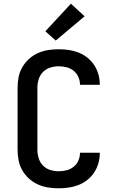

<svg xmlns="http://www.w3.org/2000/svg" viewBox="-20 -1009 640 1037"><path d="M297 8Q268 8 239.5 3.5Q211 -1 184.5 -13Q158 -25 136.5 -44.5Q115 -64 100.5 -89Q86 -114 80.5 -142.5Q75 -171 75 -200V-535Q75 -564 80.5 -592.5Q86 -621 100.5 -646Q115 -671 136.5 -690.5Q158 -710 184.5 -722Q211 -734 239.5 -738.5Q268 -743 297 -743Q325 -743 352 -739Q379 -735 404.5 -725Q430 -715 452 -697.5Q474 -680 489 -657Q504 -634 511.5 -607.5Q519 -581 519 -553Q519 -553 519 -552.5Q519 -552 519 -551H412Q412 -552 412 -552Q412 -552 412 -552Q412 -574 403 -594Q394 -614 377.5 -627Q361 -640 340 -645.5Q319 -651 297 -651Q274 -651 251.5 -644Q229 -637 212.5 -620.5Q196 -604 189 -581Q182 -558 182 -535V-200Q182 -177 189 -154Q196 -131 212.5 -114.5Q229 -98 251.5 -91Q274 -84 297 -84Q319 -84 340 -89.5Q361 -95 377.5 -108Q394 -121 403 -141Q412 -161 412 -183Q412 -183 412 -183Q412 -183 412 -184H519Q519 -183 519 -182.5Q519 -182 519 -182Q519 -154 511.5 -127.5Q504 -101 489 -78Q474 -55 452 -37.5Q430 -20 404.5 -10Q379 0 352 4Q325 8 297 8ZM281 -790 225 -840 363 -989 437 -921Z"/></svg>

Font: Zed Mono Semibold Extended
Style: Regular
Weight: 600
Width: 7
Monospace: yes
Designer: Belleve Invis
Foundry: Belleve Invis
Version: Version 1.0.0; ttfautohint (v1.8.4)